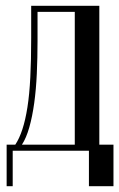

<svg xmlns="http://www.w3.org/2000/svg" viewBox="-20 -514 413 665"><path d="M3 131V-13H33Q47 -34 57.5 -66Q68 -98 75 -142.5Q82 -187 85 -246.5Q88 -306 88 -383V-494H324V-13H373V131H288V8H24V131ZM239 -13V-473H110V-372Q110 -314 107.5 -259Q105 -204 98.5 -157Q92 -110 81.5 -73Q71 -36 56 -13Z"/></svg>

Font: Moniqa SemBd Heading
Style: Regular
Weight: 600
Designer: Rajesh Rajput
Foundry: Rajesh Rajput
Version: Version 1.000